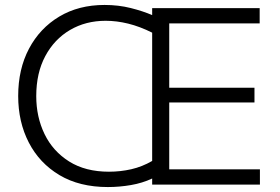

<svg xmlns="http://www.w3.org/2000/svg" viewBox="-20 -746 1130 776"><path d="M416 10Q301.5 10 220.5 -38.2Q139.5 -86.5 96.5 -169.8Q53.5 -253 53.5 -358Q53.5 -466.5 97.2 -549.2Q141 -632 219.5 -679Q298 -726 402.5 -726Q459 -726 508.5 -713.5Q558 -701 595 -685V-713H1029.5V-651.5H664V-391.5H1008.5V-332H664V-61.5H1030.5V0H595V-24.5Q555.5 -6 509 2Q462.5 10 416 10ZM126.5 -357.5Q126.5 -273.5 160 -204.2Q193.5 -135 259.2 -93.5Q325 -52 420.5 -52Q466.5 -52 510.5 -62Q554.5 -72 595 -95.5V-614Q545 -639 498.2 -650.5Q451.5 -662 407 -662Q326.5 -662 263 -624.8Q199.5 -587.5 163 -519.2Q126.5 -451 126.5 -357.5Z"/></svg>

Font: Heraclito Light
Style: Regular
Weight: 300
Designer: Kostas Bartsokas (font) & Cristiano Sobral (main changes)
Foundry: Kostas Bartsokas (font) & Cristiano Sobral (main changes)
Version: Version 1.00;July 8, 2020;FontCreator 13.0.0.2655 64-bit